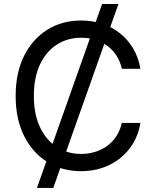

<svg xmlns="http://www.w3.org/2000/svg" viewBox="-20 -839 769 952"><path d="M163.1 92.8 486.3 -819.3H567.4L244.1 92.8ZM382.3 9.8Q288.1 9.8 214.8 -35.6Q141.6 -81.1 99.6 -164.8Q57.6 -248.5 57.6 -363.3Q57.6 -478.5 99.6 -562.3Q141.6 -646 214.8 -691.7Q288.1 -737.3 382.3 -737.3Q437.5 -737.3 486.6 -721.2Q535.6 -705.1 575 -673.8Q614.3 -642.6 640.4 -598.4Q666.5 -554.2 676.3 -498H584Q575.7 -535.6 556.9 -564.2Q538.1 -592.8 511 -612.5Q483.9 -632.3 450.9 -642.1Q418 -651.9 382.3 -651.9Q315.4 -651.9 262.5 -618.2Q209.5 -584.5 178.7 -520.3Q147.9 -456.1 147.9 -363.3Q147.9 -271 179 -206.8Q210 -142.6 262.9 -109.1Q315.9 -75.7 382.3 -75.7Q418 -75.7 450.9 -85.7Q483.9 -95.7 511 -115.2Q538.1 -134.8 556.9 -163.6Q575.7 -192.4 584 -229.5H676.3Q667 -173.8 640.9 -129.6Q614.7 -85.4 575.4 -54.2Q536.1 -22.9 487.1 -6.6Q438 9.8 382.3 9.8Z"/></svg>

Font: Inter 16pt
Style: Regular
Weight: 400
Version: Version 4.001;git-66647c0bb